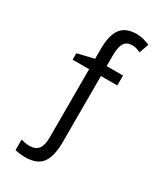

<svg xmlns="http://www.w3.org/2000/svg" viewBox="-235 -812 970 1139"><g transform="rotate(30 250.0 -242.0)"><path d="M70 232V160Q103 169 128 169Q170 169 189 144Q208 119 208 65V-402H95V-446L208 -473V-540Q208 -635 241.5 -679.5Q275 -724 348 -724Q394 -724 440 -703L417 -638Q387 -653 360 -653Q322 -653 305.5 -627Q289 -601 289 -539V-470H401V-402H289V49Q289 147 255.5 193.5Q222 240 139 240Q104 240 70 232Z"/></g></svg>

Font: Noto Sans Mono UI Cond
Style: Regular
Weight: 400
Width: 3
Monospace: yes
Designer: Monotype Design team
Foundry: Monotype Imaging Inc.
Version: Version 1.000